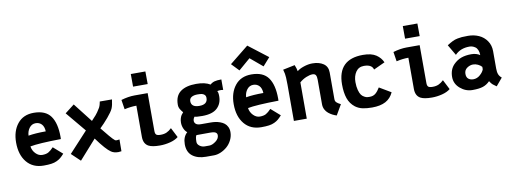

<svg xmlns="http://www.w3.org/2000/svg" viewBox="-71 -1191 4800 1799"><g transform="rotate(-10 2329.0 -292.0)"><path d="M164.1 -295.9Q230.5 -307.6 330.1 -307.6Q328.1 -353.5 305.9 -376.5Q283.7 -399.4 249.5 -399.4Q213.4 -399.4 189.9 -369.6Q166.5 -339.8 164.1 -295.9ZM248.5 -498.5Q360.4 -498.5 408.9 -430.7Q457.5 -362.8 457.5 -232.9L457 -211.9Q243.2 -209 164.1 -193.4Q169.9 -152.8 198 -124.3Q226.1 -95.7 259.8 -95.7Q296.4 -95.7 318.6 -107.9Q340.8 -120.1 368.2 -149.4L455.1 -73.2Q434.6 -50.3 419.4 -37.6Q404.3 -24.9 381.6 -14.2Q358.9 -3.4 329.6 0.7Q300.3 4.9 256.8 4.9Q153.8 4.9 95.9 -65.2Q38.1 -135.3 38.1 -252Q38.1 -360.8 93.3 -429.7Q148.4 -498.5 248.5 -498.5Z M973.6 -409.7Q960.4 -380.4 919.2 -331.8Q877.9 -283.2 838.9 -246.1Q869.1 -207 905.3 -165Q941.4 -123 949.2 -118.7Q949.7 -118.7 950.7 -117.2Q951.7 -115.7 953.1 -114.7Q954.6 -113.8 957 -112.5Q959.5 -111.3 963.1 -110.6Q966.8 -109.9 971.7 -109.9Q981.4 -109.9 997.1 -112.8L996.1 -1Q978.5 2 966.8 2Q924.8 2 898.4 -16.6Q854 -45.4 769.5 -161.6L607.4 20.5L524.4 -58.1L702.1 -250.5L543 -441.4L631.8 -510.3L773.4 -328.6Q780.3 -336.4 793.9 -351.1Q807.6 -365.7 815.4 -374.5Q823.2 -383.3 835.7 -400.9Q848.1 -418.5 860.4 -439.5Q863.8 -445.3 866.9 -454.6Q870.1 -463.9 871.6 -470.2Q873 -476.6 875 -485.6Q877 -494.6 877 -495.1L993.2 -494.6Q986.3 -438 973.6 -409.7Z M1208 -698.2H1346.7L1347.7 -578.1H1208.5ZM1208 -494.6H1332.5Q1332.5 -494.6 1333 -133.8Q1333 -108.9 1343.5 -98.9Q1354 -88.9 1386.2 -88.9Q1418.9 -88.9 1442.9 -99.9Q1466.8 -110.8 1490.2 -133.3L1537.6 -40.5Q1507.8 -16.1 1459.2 -3.7Q1410.6 8.8 1361.3 8.8Q1287.6 8.8 1253.4 -9.8Q1208 -34.7 1208 -100.6V-397Q1152.8 -397 1093.8 -383.3L1079.6 -474.1Q1148.4 -494.6 1208 -494.6Z M1816.9 89.8Q1843.8 89.8 1877.4 65.2Q1911.1 40.5 1911.1 7.8Q1911.1 -9.3 1897.2 -18.8Q1883.3 -28.3 1844.7 -28.3L1714.4 -27.8Q1703.1 -13.2 1703.1 35.6Q1703.1 57.6 1724.9 73.7Q1746.6 89.8 1772.9 89.8ZM1867.7 -354.5Q1867.7 -374.5 1856 -385.3Q1844.2 -396 1828.9 -398.7Q1813.5 -401.4 1789.1 -401.4Q1754.4 -401.4 1733.4 -388.7Q1712.4 -376 1712.4 -350.1Q1712.4 -292.5 1789.6 -292.5Q1867.7 -292.5 1867.7 -354.5ZM1977.5 -399.9Q1987.8 -389.2 1987.8 -349.6Q1987.8 -279.8 1942.4 -237.3Q1897 -194.8 1800.3 -194.8H1798.8Q1741.7 -194.8 1727.1 -201.2Q1712.4 -184.1 1712.4 -162.6Q1712.4 -146 1726.6 -133.5Q1740.7 -121.1 1775.4 -121.1H1862.8Q1887.2 -121.1 1909.4 -118.2Q1931.6 -115.2 1954.8 -106.9Q1978 -98.6 1994.9 -85.4Q2011.7 -72.3 2022.5 -50.5Q2033.2 -28.8 2033.2 -0.5Q2033.2 38.6 2015.4 74.5Q1997.6 110.4 1970 134.5Q1942.4 158.7 1908.7 173.1Q1875 187.5 1843.3 187.5H1767.6Q1688.5 187.5 1640.1 150.4Q1591.8 113.3 1591.8 38.1Q1591.8 -32.2 1634.3 -69.8Q1616.2 -83 1604 -110.1Q1591.8 -137.2 1591.8 -167.5Q1591.8 -190.4 1597.9 -209.2Q1604 -228 1610.6 -237.8Q1617.2 -247.6 1628.9 -260.3Q1627.4 -262.2 1621.1 -270Q1614.7 -277.8 1613 -280.5Q1611.3 -283.2 1606.7 -289.8Q1602.1 -296.4 1600.3 -300.5Q1598.6 -304.7 1595.9 -311.3Q1593.3 -317.9 1592.5 -324.7Q1591.8 -331.5 1591.8 -338.9Q1591.8 -422.4 1644.8 -461.7Q1697.8 -501 1794.4 -501Q1878.9 -501 1927.2 -471.2Q1945.3 -487.8 1968.8 -494.4Q1992.2 -501 2034.7 -501V-401.4Q2020 -403.8 2014.6 -403.8Q1993.2 -403.8 1977.5 -399.9Z M2328.6 -771 2513.2 -628.9 2445.8 -552.7 2328.6 -650.9 2216.8 -554.7 2148.4 -626ZM2234.4 -295.9Q2300.8 -307.6 2400.4 -307.6Q2398.4 -353.5 2376.2 -376.5Q2354 -399.4 2319.8 -399.4Q2283.7 -399.4 2260.3 -369.6Q2236.8 -339.8 2234.4 -295.9ZM2318.8 -498.5Q2430.7 -498.5 2479.2 -430.7Q2527.8 -362.8 2527.8 -232.9L2527.3 -211.9Q2313.5 -209 2234.4 -193.4Q2240.2 -152.8 2268.3 -124.3Q2296.4 -95.7 2330.1 -95.7Q2366.7 -95.7 2388.9 -107.9Q2411.1 -120.1 2438.5 -149.4L2525.4 -73.2Q2504.9 -50.3 2489.7 -37.6Q2474.6 -24.9 2451.9 -14.2Q2429.2 -3.4 2399.9 0.7Q2370.6 4.9 2327.1 4.9Q2224.1 4.9 2166.3 -65.2Q2108.4 -135.3 2108.4 -252Q2108.4 -360.8 2163.6 -429.7Q2218.8 -498.5 2318.8 -498.5Z M2752.9 -452.6Q2773.9 -471.7 2817.1 -486.3Q2860.4 -501 2899.4 -501Q2964.4 -501 3005.1 -473.1Q3045.9 -445.3 3045.9 -388.7V-135.7Q3045.9 -125 3049.1 -116.7Q3052.2 -108.4 3060.5 -101.6Q3068.8 -94.7 3074 -91.3Q3079.1 -87.9 3092.3 -81.1Q3095.7 -79.1 3097.7 -78.1L3041 19.5Q3021 13.2 3002.7 3.9Q2984.4 -5.4 2965.3 -20.5Q2946.3 -35.6 2934.8 -58.3Q2923.3 -81.1 2923.3 -108.4V-341.3Q2923.3 -371.1 2914.8 -385.5Q2906.2 -399.9 2883.3 -399.9Q2858.4 -399.9 2823.5 -385.5Q2788.6 -371.1 2759.3 -345.2V0H2636.7V-344.7Q2636.7 -387.2 2635 -412.4Q2633.3 -437.5 2630.9 -449.7Q2628.4 -461.9 2621.1 -490.2L2734.4 -513.7Q2749.5 -477.5 2752.9 -452.6Z M3267.6 -257.8Q3267.6 -213.9 3276.4 -181.9Q3285.2 -149.9 3296.6 -134.5Q3308.1 -119.1 3324.7 -110.4Q3341.3 -101.6 3350.3 -100.3Q3359.4 -99.1 3370.1 -99.1H3376Q3409.7 -99.1 3431.9 -117.7Q3454.1 -136.2 3474.6 -170.9L3585 -105.5Q3560.1 -50.3 3510.3 -23.4Q3460.4 3.4 3380.9 3.4Q3332.5 3.4 3293.7 -4.4Q3254.9 -12.2 3223.1 -35.6Q3177.7 -70.8 3158.9 -125.2Q3140.1 -179.7 3140.1 -257.3Q3140.1 -497.1 3380.9 -497.1Q3460.9 -497.1 3505.4 -467.3Q3548.8 -438 3567.9 -393.6L3460.4 -343.8Q3447.3 -394 3372.1 -394Q3321.3 -394 3294.4 -354.5Q3267.6 -314.9 3267.6 -257.8Z M3795.9 -698.2H3934.6L3935.5 -578.1H3796.4ZM3795.9 -494.6H3920.4Q3920.4 -494.6 3920.9 -133.8Q3920.9 -108.9 3931.4 -98.9Q3941.9 -88.9 3974.1 -88.9Q4006.8 -88.9 4030.8 -99.9Q4054.7 -110.8 4078.1 -133.3L4125.5 -40.5Q4095.7 -16.1 4047.1 -3.7Q3998.5 8.8 3949.2 8.8Q3875.5 8.8 3841.3 -9.8Q3795.9 -34.7 3795.9 -100.6V-397Q3740.7 -397 3681.6 -383.3L3667.5 -474.1Q3736.3 -494.6 3795.9 -494.6Z M4295.9 -154.8Q4295.9 -121.6 4314.7 -106.9Q4333.5 -92.3 4360.8 -92.3Q4397 -92.3 4426 -118.2Q4455.1 -144 4463.4 -169.4V-192.4Q4449.7 -208 4427 -218.8Q4404.3 -229.5 4381.3 -229.5Q4351.6 -229.5 4323.7 -210.2Q4295.9 -190.9 4295.9 -154.8ZM4588.4 -154.3Q4588.4 -120.1 4596.7 -99.1Q4605 -78.1 4625.5 -62L4564.5 10.7Q4558.6 6.3 4547.4 -1.5Q4536.1 -9.3 4530.8 -13.7Q4525.4 -18.1 4517.3 -27.6Q4509.3 -37.1 4502 -49.3Q4473.1 -19.5 4436.8 -7.1Q4400.4 5.4 4335.9 5.4Q4271 5.4 4219.5 -38.8Q4168 -83 4168 -147.5Q4168 -218.8 4211.4 -263.7Q4245.1 -297.9 4286.1 -312.5Q4327.1 -327.1 4381.3 -327.1Q4429.7 -327.1 4463.4 -304.2Q4463.4 -332.5 4454.3 -353Q4445.3 -373.5 4430.9 -383.1Q4416.5 -392.6 4403.6 -396.5Q4390.6 -400.4 4377.4 -400.4Q4290.5 -400.4 4239.3 -346.2L4179.7 -447.8Q4211.4 -467.8 4233.2 -478.5Q4254.9 -489.3 4281.2 -494.4Q4307.6 -499.5 4323.5 -500.5Q4339.4 -501.5 4381.3 -502Q4437 -502 4483.6 -481.2Q4530.3 -460.4 4559.3 -418.2Q4588.4 -376 4588.4 -319.8Z"/></g></svg>

Font: Fantasque Sans Mono
Style: Bold
Weight: 700
Monospace: yes
Designer: Jany Belluz
Version: Version 1.8.0 ; ttfautohint (v1.8.2)